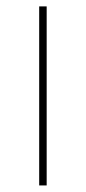

<svg xmlns="http://www.w3.org/2000/svg" viewBox="-20 -565 262 585"><path d="M99.4 0V-545.5H122.2V0Z"/></svg>

Font: Inter UI Thin
Style: Regular
Weight: 100
Designer: Rasmus Andersson
Foundry: rsms
Version: 3.2;8d6f07862